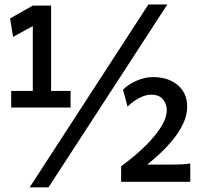

<svg xmlns="http://www.w3.org/2000/svg" viewBox="-20 -801 883 846"><path d="M633.8 -781.2H717.3L193.8 24.4H110.8ZM124.5 -400.4V-686L37.6 -638.7L24.4 -719.7L124.5 -776.4H205.1V-400.4H291V-327.1H29.3V-400.4ZM818.4 -80.6V0H513.7V-68.4Q545.4 -91.3 580.3 -121.1Q615.2 -150.9 645.8 -184.6Q676.3 -218.3 695.6 -252Q714.8 -285.6 714.8 -315.4Q714.8 -342.8 698.2 -363.3Q681.6 -383.8 645.5 -383.8Q620.6 -383.8 591.8 -368.2Q563 -352.5 542 -331.1L522 -405.8Q543.5 -428.2 580.6 -444.8Q617.7 -461.4 653.3 -461.4Q721.2 -461.4 762.9 -426.3Q804.7 -391.1 804.7 -331.1Q804.7 -293 787.1 -256.1Q769.5 -219.2 742.2 -185.8Q714.8 -152.3 684.6 -124.3Q654.3 -96.2 628.4 -75.7H710.9Q756.8 -75.7 778.3 -76.7Q799.8 -77.6 818.4 -80.6Z"/></svg>

Font: Andika
Style: Bold
Weight: 700
Designer: Victor Gaultney, Annie Olsen, Julie Remington, Don Collingsworth, Eric Hays, Becca Hirsbrunner
Foundry: SIL International
Version: Version 6.101